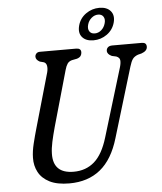

<svg xmlns="http://www.w3.org/2000/svg" viewBox="-60 -958 865 1024"><g transform="rotate(-5 372.0 -446.5)"><path d="M481 -214.5 592.5 -581.5Q599 -604 597.2 -618.2Q595.5 -632.5 577.5 -639.5L554.5 -644.5Q529.5 -656 530 -674Q530 -685 538 -692.5Q546 -700 562 -700H720Q744.5 -700 744.5 -677.5Q744.5 -655 713.5 -644L694 -639Q674.5 -632 665.2 -619Q656 -606 648 -579L535.5 -206.5Q502.5 -94.5 436.2 -40.8Q370 13 270 13Q205 13 164.5 -7.5Q124 -28 105.5 -62.8Q87 -97.5 88 -140Q88.5 -174 98.5 -215Q108.5 -256 119.5 -294L203.5 -588Q208.5 -608 205.5 -623Q202.5 -638 190 -642.5L169 -648Q147.5 -659.5 148 -676.5Q148.5 -686 155.2 -693Q162 -700 174 -700H368Q394.5 -700 394 -678Q394 -668 388.5 -659.5Q383 -651 368 -646L340 -640.5Q324 -636 316 -624Q308 -612 302.5 -592L218 -294Q206 -250.5 198.5 -215.8Q191 -181 190.5 -153Q188 -47 298.5 -47Q364 -47 409.2 -86.5Q454.5 -126 481 -214.5ZM464.5 -736Q424.5 -736 404.5 -759Q384.5 -782 395 -821.5Q405.5 -860 438 -883Q470.5 -906 510 -906Q550 -906 570 -882.8Q590 -859.5 580 -821.5Q569.5 -782.5 537 -759.2Q504.5 -736 464.5 -736ZM500.5 -870.5Q481 -870.5 464.8 -856.5Q448.5 -842.5 443 -821.5Q437 -799.5 446 -785.8Q455 -772 474.5 -772Q494 -772 509.8 -785.8Q525.5 -799.5 531.5 -821.5Q537.5 -842.5 528.8 -856.5Q520 -870.5 500.5 -870.5Z"/></g></svg>

Font: Fraunces 144pt SuperSoft
Style: Italic
Weight: 400
Italic angle: -16°
Version: Version 1.000;[b76b70a41]